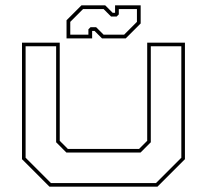

<svg xmlns="http://www.w3.org/2000/svg" viewBox="-20 -700 776 720"><path d="M165.5 0 62.5 -103V-540H204V-172L234.5 -141.5H501.5L532 -172V-540H673.5V-103L570.5 0ZM171 -13.5H565L660 -108.5V-526.5H545.5V-166.5L507 -128H229L190.5 -166.5V-526.5H76V-108.5ZM229.5 -556V-624L285.5 -680H374.5L402.5 -652H411.5V-680H507.5V-612L451.5 -556H362.5L334.5 -584H325.5V-556ZM243.5 -570H311.5V-590L319.5 -598H340.5L368.5 -570H445.5L493.5 -618V-666H425.5V-646L417.5 -638H396.5L368.5 -666H291.5L243.5 -618Z"/></svg>

Font: Tourney Expanded Thin
Style: Regular
Weight: 100
Width: 7
Designer: Tyler Finck
Foundry: Etcetera Type Co
Version: Version 1.010; ttfautohint (v1.8.3)